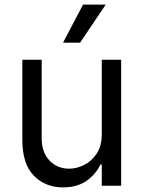

<svg xmlns="http://www.w3.org/2000/svg" viewBox="-20 -804 621 831"><path d="M420.5 -223V-545.5H504.3V0H420.5V-92.3H414.8Q395.6 -50.8 355.1 -21.8Q314.6 7.1 252.8 7.1Q176.1 7.1 126.4 -43.7Q76.7 -94.5 76.7 -198.9V-545.5H160.5V-204.5Q160.5 -144.9 194.1 -109.4Q227.6 -73.9 279.8 -73.9Q311.1 -73.9 343.6 -89.8Q376.1 -105.8 398.3 -138.8Q420.5 -171.9 420.5 -223ZM252.8 -619.3 339.5 -784.1H437.5L326.7 -619.3Z"/></svg>

Font: Inter Zeller
Style: Regular
Weight: 400
Designer: Rasmus Andersson; Joe Bland
Foundry: zeller
Version: Version 3.015;git-dec3a8cb1